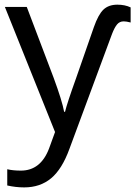

<svg xmlns="http://www.w3.org/2000/svg" viewBox="-20 -566 582 826"><path d="M484.9 -545.9Q517.6 -545.9 542 -534.2V-469.2Q523.9 -474.1 512.2 -474.1Q494.6 -474.1 483.6 -460.9Q472.7 -447.8 461.9 -419.9L278.8 74.2Q247.1 161.6 200 200.9Q152.8 240.2 84 240.2Q47.4 240.2 11.2 231.9V162.1Q35.6 168 69.8 168Q154.8 168 190.9 73.2L216.8 2L1 -536.1H95.2L210.9 -231Q247.6 -131.3 255.9 -85H259.8Q268.1 -120.6 308.1 -231.9L383.8 -449.2Q402.8 -503.4 425 -524.7Q447.3 -545.9 484.9 -545.9Z"/></svg>

Font: NotoSans
Style: Regular
Weight: 400
Designer: Monotype Design team
Foundry: Monotype Imaging Inc.
Version: Version 1.04; ttfautohint (v1.4.1)